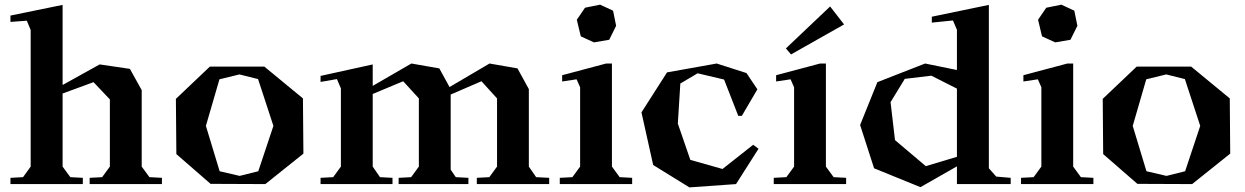

<svg xmlns="http://www.w3.org/2000/svg" viewBox="-20 -791 5350 825"><path d="M622.1 -29.8 675.8 -26.9V0H365.2V-26.9L418.9 -29.8L452.1 -75.2V-363.8L381.8 -438L249 -389.2V-75.2L282.2 -29.8L335.9 -26.9V0H24.9V-26.9L79.1 -29.8L111.8 -75.2V-662.1L95.2 -702.1L24.9 -696.8V-724.1L249 -770V-425.8L408.2 -514.2L538.1 -495.1L588.9 -403.8V-75.2Z M1120.1 0 884.8 -1 737.8 -128.9 735.8 -366.2 881.8 -504.9H1115.7L1281.7 -368.2L1283.7 -130.9ZM864.7 -250 923.8 -55.2 1009.8 -35.2 1089.8 -55.2 1154.8 -250 1088.9 -451.2 1008.8 -471.2 922.9 -450.2Z M2339.8 0H2028.8V-26.9L2082.5 -29.8L2115.7 -75.2V-368.2L2048.8 -441.9L1916.5 -384.8V-62L1938.5 -29.8L1992.7 -26.9V0H1692.9V-26.9L1746.6 -29.8L1779.8 -75.2V-368.2L1712.4 -441.9L1581.5 -387.2V-75.2L1612.8 -29.8L1666.5 -26.9V0H1357.4V-26.9L1411.6 -29.8L1444.8 -75.2V-411.1L1427.7 -451.2L1357.4 -439V-464.8L1581.5 -514.2V-421.9L1747.6 -518.1L1867.7 -497.1L1911.6 -417L2083.5 -518.1L2203.6 -497.1L2252.4 -408.2V-75.2L2283.7 -29.8L2339.8 -26.9Z M2597.7 -620.1 2532.2 -608.9 2475.6 -634.8 2458.5 -706.1 2493.7 -757.8 2558.6 -771 2614.3 -745.1 2627.4 -680.2ZM2385.3 0V-26.9L2439.5 -29.8L2472.7 -75.2V-416L2457.5 -450.2L2395.5 -440.9V-467.8L2584.5 -518.1H2609.4V-75.2L2642.6 -29.8L2696.3 -26.9V0Z M3234.4 -407.2 3167.5 -293H3152.3L3091.3 -449.2L2977.5 -476.1L2903.3 -432.1L2892.6 -259.8L2946.3 -104L3084.5 -64.9L3216.3 -168.9L3239.3 -151.9L3142.6 0L2942.4 14.2L2786.6 -82L2736.3 -308.1L2846.2 -480L3059.6 -518.1L3187.5 -477.1Z M3528.8 -518.1V-75.2L3562 -29.8L3615.7 -26.9V0H3304.7V-26.9L3358.9 -29.8L3392.1 -75.2V-416L3377 -450.2L3314.9 -440.9V-467.8L3503.9 -518.1ZM3356.9 -583 3378.9 -557.1 3606.9 -686 3546.9 -763.2Z M4229 -770V-67.9L4260.7 -32.2L4322.8 -26.9V0H4091.8V-76.2L3935.1 13.2L3735.8 -67.9L3675.8 -253.9L3750 -438L3955.1 -518.1L4091.8 -490.2V-663.1L4074.7 -703.1L3983.9 -693.8V-719.2ZM3806.6 -352.1 3825.7 -189 3958 -77.1 4091.8 -117.2V-410.2L3981.9 -465.8L3867.7 -452.1Z M4579.6 -620.1 4514.2 -608.9 4457.5 -634.8 4440.4 -706.1 4475.6 -757.8 4540.5 -771 4596.2 -745.1 4609.4 -680.2ZM4367.2 0V-26.9L4421.4 -29.8L4454.6 -75.2V-416L4439.5 -450.2L4377.4 -440.9V-467.8L4566.4 -518.1H4591.3V-75.2L4624.5 -29.8L4678.2 -26.9V0Z M5102.5 0 4867.2 -1 4720.2 -128.9 4718.3 -366.2 4864.3 -504.9H5098.1L5264.2 -368.2L5266.1 -130.9ZM4847.2 -250 4906.2 -55.2 4992.2 -35.2 5072.3 -55.2 5137.2 -250 5071.3 -451.2 4991.2 -471.2 4905.3 -450.2Z"/></svg>

Font: Ortica Angular Bold
Style: Regular
Weight: 700
Designer: Benedetta Bovani
Foundry: Collletttivo
Version: Version 2.000;Glyphs 3.1.2 (3151)